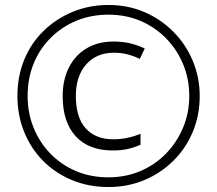

<svg xmlns="http://www.w3.org/2000/svg" viewBox="-20 -743 872 772"><path d="M416 9Q336 9 269 -19Q202 -47 153 -96.5Q104 -146 77 -213Q50 -280 50 -357Q50 -436 77.5 -503Q105 -570 155.5 -619Q206 -668 272.5 -695.5Q339 -723 416 -723Q494 -723 560.5 -694.5Q627 -666 677 -615.5Q727 -565 755 -498.5Q783 -432 783 -357Q783 -279 755 -212.5Q727 -146 677 -96.5Q627 -47 560.5 -19Q494 9 416 9ZM416 -30Q485 -30 544 -55Q603 -80 647 -125Q691 -170 716 -229.5Q741 -289 741 -357Q741 -424 717 -483Q693 -542 649 -587.5Q605 -633 546 -658.5Q487 -684 416 -684Q346 -684 287 -659.5Q228 -635 183.5 -590.5Q139 -546 115 -486.5Q91 -427 91 -357Q91 -290 114.5 -231Q138 -172 181.5 -126.5Q225 -81 284.5 -55.5Q344 -30 416 -30ZM433 -138Q337 -138 284.5 -195Q232 -252 232 -357Q232 -422 257 -471.5Q282 -521 328 -548.5Q374 -576 437 -576Q474 -576 504.5 -568.5Q535 -561 562 -548L542 -506Q518 -518 492.5 -524.5Q467 -531 438 -531Q368 -531 326.5 -484Q285 -437 285 -357Q285 -271 324.5 -227Q364 -183 435 -183Q464 -183 491 -188.5Q518 -194 545 -205V-161Q520 -150 494 -144Q468 -138 433 -138Z"/></svg>

Font: Noto Sans Light
Style: Regular
Weight: 300
Designer: Monotype Design Team
Foundry: Monotype Imaging Inc.
Version: Version 2.007